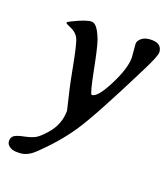

<svg xmlns="http://www.w3.org/2000/svg" viewBox="-126 -537 748 854"><g transform="rotate(20 248.0 -110.0)"><path d="M459 -314Q324.2 -43.9 268.3 38.1Q212.4 120.1 132.3 195.3Q99.1 226.6 62 226.6H48.8Q30.8 226.6 16.6 216.8Q2.4 207 2.4 190.7Q2.4 174.3 14.2 165.8Q25.9 157.2 59.3 150.4Q92.8 143.6 110.4 133.5Q127.9 123.5 155.3 92.3Q199.2 42.5 199.2 -22.5L176.8 -117.2Q170.4 -144 155.5 -222.7Q140.6 -301.3 130.1 -332.3Q119.6 -363.3 82 -377.9Q63 -385.7 63 -389.6Q63 -393.6 79.1 -401.4Q141.6 -432.6 167.7 -432.6Q193.8 -432.6 218.8 -365.2Q230 -334 250.2 -230Q270.5 -126 278.3 -126Q305.2 -126 347.2 -208.5Q389.2 -291 389.2 -342.8L383.8 -406.7Q383.8 -421.9 400.1 -434.6Q416.5 -447.3 444.8 -447.3Q473.1 -447.3 484.6 -435.3Q496.1 -423.3 496.1 -405.8Q496.1 -388.2 459 -314Z"/></g></svg>

Font: Averia Serif Libre
Style: Italic
Weight: 400
Italic angle: -7.90001°
Version: Version 1.002